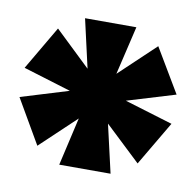

<svg xmlns="http://www.w3.org/2000/svg" viewBox="-52 -754 490 479"><g transform="rotate(10 192.5 -514.5)"><path d="M0 -478 65 -366 155 -451 127 -329H257L229 -451L319 -366L385 -478L263 -515L385 -552L319 -663L228 -577L257 -700H127L155 -577L65 -663L0 -552L121 -515Z"/></g></svg>

Font: Queering Heavy
Style: Bold
Weight: 900
Designer: Adam Naccarato
Foundry: adamnac
Version: Version 2.000;hotconv 1.0.109;makeotfexe 2.5.65596